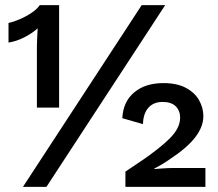

<svg xmlns="http://www.w3.org/2000/svg" viewBox="-20 -724 843 744"><path d="M134 -704H209V-307H123V-545Q123 -558 124 -576.5Q125 -595 126 -614Q103 -594 73.5 -579Q44 -564 13 -559V-635Q32 -639 56.5 -649.5Q81 -660 102.5 -674.5Q124 -689 134 -704ZM69 0 529 -704H620L160 0ZM466 0V-59Q489 -75 512 -90Q535 -105 557 -121Q627 -172 652.5 -204Q678 -236 678 -268Q678 -295 661 -312Q644 -329 610 -329Q575 -329 555 -306.5Q535 -284 534 -243L454 -266Q457 -330 500 -366Q543 -402 613 -402Q666 -402 700.5 -383.5Q735 -365 751.5 -335.5Q768 -306 768 -274Q768 -233 736.5 -192Q705 -151 638 -107Q624 -97 609 -88Q594 -79 578 -71V-69Q589 -70 612.5 -71.5Q636 -73 651 -73H776V0Z"/></svg>

Font: Prodigy Sans Medium
Style: Regular
Weight: 500
Designer: Wei Huang
Foundry: Wei Huang
Version: Version 1.003; ttfautohint (v1.8.3)